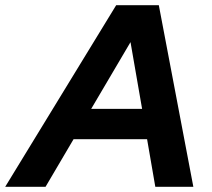

<svg xmlns="http://www.w3.org/2000/svg" viewBox="-79 -720 817 740"><path d="M-59 0 368.8 -700H533.1L666.2 0H519.6L487.9 -183.5H204.5L96.5 0ZM272.4 -300.3H468.7L424 -557.6Z"/></svg>

Font: Red Hat Display
Style: Italic
Weight: 300
Italic angle: -12°
Designer: Pentagram, MCKL
Foundry: Pentagram, MCKL
Version: Version 1.023